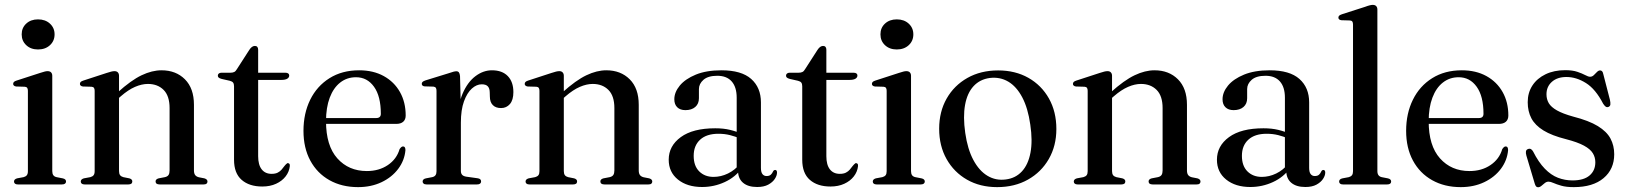

<svg xmlns="http://www.w3.org/2000/svg" viewBox="-20 -757 6681 788"><path d="M194.5 -446V-55Q194.5 -44 198.8 -38Q203 -32 212 -30L237.5 -25Q244.5 -23.5 247.8 -20.2Q251 -17 251 -12Q251 -6.5 246.8 -3.2Q242.5 0 234 0H53.5Q45.5 0 41.5 -3.2Q37.5 -6.5 37.5 -12Q37.5 -16.5 40.5 -19.8Q43.5 -23 50 -25L77 -30Q86 -32.5 90.2 -38Q94.5 -43.5 94.5 -54.5V-384.5Q94.5 -392.5 91.5 -396.5Q88.5 -400.5 81.5 -401L46 -402Q40 -403 37 -405.8Q34 -408.5 34 -412.5Q34 -417.5 37.2 -420.8Q40.5 -424 48.5 -426.5L144 -457.5Q156 -461.5 163 -463.2Q170 -465 175 -465Q185 -465 189.8 -459.8Q194.5 -454.5 194.5 -446ZM136 -554Q106.5 -554 87.8 -571.5Q69 -589 69 -616Q69 -643 87.8 -660.2Q106.5 -677.5 136 -677.5Q166 -677.5 185 -660Q204 -642.5 204 -616Q204 -589 185 -571.5Q166 -554 136 -554Z M468.5 -446V-55Q468.5 -44 472.8 -38.2Q477 -32.5 486 -30L511 -25Q523 -21.5 523 -12.5Q523 0 506.5 0H327.5Q319.5 0 315.5 -3.2Q311.5 -6.5 311.5 -12Q311.5 -16.5 314.5 -19.8Q317.5 -23 324 -25L351 -30Q360 -32.5 364.2 -38Q368.5 -43.5 368.5 -54.5V-384.5Q368.5 -392.5 365.5 -396.5Q362.5 -400.5 355.5 -401L320 -402Q314 -403 311 -405.8Q308 -408.5 308 -412.5Q308 -417.5 311.2 -420.8Q314.5 -424 322.5 -426.5L417.5 -457.5Q429.5 -461.5 436.8 -463.2Q444 -465 450 -465Q459 -465 463.8 -459.8Q468.5 -454.5 468.5 -446ZM456 -344.5 441.5 -359 462 -377Q518.5 -428 561.2 -448.2Q604 -468.5 643 -468.5Q702 -468.5 739 -431.5Q776 -394.5 776 -327V-57.5Q776 -45 781 -38.5Q786 -32 796 -29.5L819 -25Q825.5 -23 828.5 -19.8Q831.5 -16.5 831.5 -12Q831.5 -6.5 827.8 -3.2Q824 0 815.5 0H635.5Q618.5 0 618.5 -12.5Q618.5 -21.5 631 -25L657 -30Q667.5 -32.5 671.8 -39Q676 -45.5 676 -57.5V-313.5Q676 -363.5 651.5 -388Q627 -412.5 587 -412.5Q562 -412.5 534.2 -400.5Q506.5 -388.5 476 -362Z M923 -425.5 890 -433Q880.5 -435.5 877.2 -438.8Q874 -442 874 -446.5Q874 -452 878 -455.2Q882 -458.5 888.5 -458.5H925Q935 -458.5 941.2 -461.5Q947.5 -464.5 952.5 -473.5L1003 -552Q1008.5 -560.5 1014.2 -564.5Q1020 -568.5 1026 -568.5Q1032.5 -568.5 1036 -564.5Q1039.5 -560.5 1039.5 -553V-116Q1039.5 -80.5 1054 -62Q1068.5 -43.5 1094.5 -43.5Q1110 -43.5 1119.8 -48.5Q1129.5 -53.5 1135.8 -61Q1142 -68.5 1147.5 -75.8Q1153 -83 1159.5 -87.5Q1164 -88 1167 -85.2Q1170 -82.5 1169.5 -75.5Q1167 -52 1152.2 -33Q1137.5 -14 1113 -2.8Q1088.5 8.5 1056.5 8.5Q1003 8.5 971.8 -18.8Q940.5 -46 940.5 -101.5V-403Q940.5 -412.5 936.8 -417.8Q933 -423 923 -425.5ZM998.5 -429 999 -458.5H1151.5Q1159 -458.5 1163 -455.5Q1167 -452.5 1167 -447Q1167 -439 1159 -434Q1151 -429 1134 -429Z M1645 -283Q1645 -266.5 1635 -257.5Q1625 -248.5 1606 -248.5H1290V-272.5H1524Q1543 -272.5 1543 -290Q1543 -362 1515 -401Q1487 -440 1441 -440Q1404 -440 1376.2 -418.2Q1348.5 -396.5 1333.2 -356Q1318 -315.5 1318 -259.5Q1318 -159 1364.5 -107Q1411 -55 1485.5 -55Q1535.5 -55 1571.8 -79.5Q1608 -104 1620 -145Q1624.5 -151.5 1627.8 -153.8Q1631 -156 1634.5 -156Q1639.5 -156 1641.8 -151.8Q1644 -147.5 1644 -141Q1640.5 -99 1614.5 -64.2Q1588.5 -29.5 1545.8 -9.2Q1503 11 1449.5 11Q1383 11 1332.2 -17.5Q1281.5 -46 1253.5 -98Q1225.5 -150 1225.5 -220Q1225.5 -291.5 1253.2 -347.8Q1281 -404 1332.5 -436.2Q1384 -468.5 1454 -468.5Q1512 -468.5 1555 -444.8Q1598 -421 1621.5 -379.2Q1645 -337.5 1645 -283Z M1858 -254Q1858 -324 1878.2 -371.8Q1898.5 -419.5 1930.8 -444Q1963 -468.5 1999 -468.5Q2041 -468.5 2064 -444.8Q2087 -421 2087 -379Q2087 -346.5 2072.8 -330Q2058.5 -313.5 2036.5 -313.5Q2014.5 -313.5 2002.5 -325.8Q1990.5 -338 1990.5 -361L1990 -377Q1990 -394 1982.2 -402.5Q1974.5 -411 1957 -411Q1936 -411 1916.5 -393.5Q1897 -376 1884.2 -341Q1871.5 -306 1871.5 -253.5ZM1868 -445 1871.5 -310V-55.5Q1871.5 -45.5 1876.5 -39.8Q1881.5 -34 1893 -32L1939.5 -25.5Q1947.5 -24.5 1951 -21.2Q1954.5 -18 1954.5 -12Q1954.5 -6.5 1950.2 -3.2Q1946 0 1937.5 0H1731Q1722.5 0 1718.5 -3.5Q1714.5 -7 1714.5 -12Q1714.5 -17 1717.8 -20.2Q1721 -23.5 1728 -25L1754 -30Q1763 -32 1767.2 -37.8Q1771.5 -43.5 1771.5 -54V-384Q1771.5 -392.5 1768.8 -396.5Q1766 -400.5 1759 -401.5L1723 -402.5Q1717 -403 1714 -405.8Q1711 -408.5 1711 -413Q1711 -417.5 1714.2 -420.8Q1717.5 -424 1726 -427L1820 -456Q1834.5 -461 1841.5 -462.8Q1848.5 -464.5 1853 -464.5Q1860 -464.5 1863.5 -459.8Q1867 -455 1868 -445Z M2294 -446V-55Q2294 -44 2298.2 -38.2Q2302.5 -32.5 2311.5 -30L2336.5 -25Q2348.5 -21.5 2348.5 -12.5Q2348.5 0 2332 0H2153Q2145 0 2141 -3.2Q2137 -6.5 2137 -12Q2137 -16.5 2140 -19.8Q2143 -23 2149.5 -25L2176.5 -30Q2185.5 -32.5 2189.8 -38Q2194 -43.5 2194 -54.5V-384.5Q2194 -392.5 2191 -396.5Q2188 -400.5 2181 -401L2145.5 -402Q2139.5 -403 2136.5 -405.8Q2133.5 -408.5 2133.5 -412.5Q2133.5 -417.5 2136.8 -420.8Q2140 -424 2148 -426.5L2243 -457.5Q2255 -461.5 2262.2 -463.2Q2269.5 -465 2275.5 -465Q2284.5 -465 2289.2 -459.8Q2294 -454.5 2294 -446ZM2281.5 -344.5 2267 -359 2287.5 -377Q2344 -428 2386.8 -448.2Q2429.5 -468.5 2468.5 -468.5Q2527.5 -468.5 2564.5 -431.5Q2601.5 -394.5 2601.5 -327V-57.5Q2601.5 -45 2606.5 -38.5Q2611.5 -32 2621.5 -29.5L2644.5 -25Q2651 -23 2654 -19.8Q2657 -16.5 2657 -12Q2657 -6.5 2653.2 -3.2Q2649.5 0 2641 0H2461Q2444 0 2444 -12.5Q2444 -21.5 2456.5 -25L2482.5 -30Q2493 -32.5 2497.2 -39Q2501.5 -45.5 2501.5 -57.5V-313.5Q2501.5 -363.5 2477 -388Q2452.5 -412.5 2412.5 -412.5Q2387.5 -412.5 2359.8 -400.5Q2332 -388.5 2301.5 -362Z M3009 -56.5V-64.5L3003.5 -65.5V-356Q3003.5 -399.5 2983 -422.8Q2962.5 -446 2924 -446Q2886 -446 2867.2 -429.5Q2848.5 -413 2848.5 -391.5V-354Q2848.5 -331 2833.5 -318Q2818.5 -305 2793 -305Q2771.5 -305 2759.5 -316.8Q2747.5 -328.5 2747.5 -349.5Q2747.5 -378.5 2770 -405.8Q2792.5 -433 2835.8 -450.8Q2879 -468.5 2941 -468.5Q3023 -468.5 3063 -433Q3103 -397.5 3103 -336.5V-68Q3103 -50.5 3109.2 -42.5Q3115.5 -34.5 3126 -34.5Q3137.5 -34.5 3143.5 -40Q3149.5 -45.5 3152.5 -53Q3154 -56 3156.2 -57.8Q3158.5 -59.5 3161.5 -59.5Q3165 -59.5 3167 -56.8Q3169 -54 3169 -49Q3169 -36.5 3160 -22.8Q3151 -9 3133 0.8Q3115 10.5 3087.5 10.5Q3050 10.5 3029.5 -7Q3009 -24.5 3009 -56.5ZM2724.5 -101.5Q2724.5 -158 2774 -194.2Q2823.5 -230.5 2915.5 -230.5Q2949.5 -230.5 2976.2 -224Q3003 -217.5 3024 -207.5L3017.5 -188.5Q2997.5 -197 2975.8 -202.5Q2954 -208 2928.5 -208Q2880 -208 2853.5 -183.8Q2827 -159.5 2827 -117.5Q2827 -76 2849.8 -53.5Q2872.5 -31 2908.5 -31Q2939 -31 2967.8 -45Q2996.5 -59 3017 -84.5L3025.5 -68Q2998.5 -30 2954.5 -9.8Q2910.5 10.5 2861.5 10.5Q2800.5 10.5 2762.5 -20Q2724.5 -50.5 2724.5 -101.5Z M3255 -425.5 3222 -433Q3212.5 -435.5 3209.2 -438.8Q3206 -442 3206 -446.5Q3206 -452 3210 -455.2Q3214 -458.5 3220.5 -458.5H3257Q3267 -458.5 3273.2 -461.5Q3279.5 -464.5 3284.5 -473.5L3335 -552Q3340.5 -560.5 3346.2 -564.5Q3352 -568.5 3358 -568.5Q3364.5 -568.5 3368 -564.5Q3371.5 -560.5 3371.5 -553V-116Q3371.5 -80.5 3386 -62Q3400.5 -43.5 3426.5 -43.5Q3442 -43.5 3451.8 -48.5Q3461.5 -53.5 3467.8 -61Q3474 -68.5 3479.5 -75.8Q3485 -83 3491.5 -87.5Q3496 -88 3499 -85.2Q3502 -82.5 3501.5 -75.5Q3499 -52 3484.2 -33Q3469.5 -14 3445 -2.8Q3420.5 8.5 3388.5 8.5Q3335 8.5 3303.8 -18.8Q3272.5 -46 3272.5 -101.5V-403Q3272.5 -412.5 3268.8 -417.8Q3265 -423 3255 -425.5ZM3330.5 -429 3331 -458.5H3483.5Q3491 -458.5 3495 -455.5Q3499 -452.5 3499 -447Q3499 -439 3491 -434Q3483 -429 3466 -429Z M3719 -446V-55Q3719 -44 3723.2 -38Q3727.5 -32 3736.5 -30L3762 -25Q3769 -23.5 3772.2 -20.2Q3775.5 -17 3775.5 -12Q3775.5 -6.5 3771.2 -3.2Q3767 0 3758.5 0H3578Q3570 0 3566 -3.2Q3562 -6.5 3562 -12Q3562 -16.5 3565 -19.8Q3568 -23 3574.5 -25L3601.5 -30Q3610.5 -32.5 3614.8 -38Q3619 -43.5 3619 -54.5V-384.5Q3619 -392.5 3616 -396.5Q3613 -400.5 3606 -401L3570.5 -402Q3564.5 -403 3561.5 -405.8Q3558.5 -408.5 3558.5 -412.5Q3558.5 -417.5 3561.8 -420.8Q3565 -424 3573 -426.5L3668.5 -457.5Q3680.5 -461.5 3687.5 -463.2Q3694.5 -465 3699.5 -465Q3709.5 -465 3714.2 -459.8Q3719 -454.5 3719 -446ZM3660.5 -554Q3631 -554 3612.2 -571.5Q3593.5 -589 3593.5 -616Q3593.5 -643 3612.2 -660.2Q3631 -677.5 3660.5 -677.5Q3690.5 -677.5 3709.5 -660Q3728.5 -642.5 3728.5 -616Q3728.5 -589 3709.5 -571.5Q3690.5 -554 3660.5 -554Z M4076.5 -468Q4147 -468 4200.8 -437.5Q4254.5 -407 4285 -352.8Q4315.5 -298.5 4315.5 -227.5Q4315.5 -158.5 4284.5 -104.5Q4253.5 -50.5 4198.8 -19.8Q4144 11 4072.5 11Q4002.5 11 3949 -19.5Q3895.5 -50 3865 -104Q3834.5 -158 3834.5 -228.5Q3834.5 -298.5 3865.2 -352.5Q3896 -406.5 3950.5 -437.2Q4005 -468 4076.5 -468ZM4108 -20.5Q4148 -25.5 4174 -53.5Q4200 -81.5 4209.2 -130.2Q4218.5 -179 4208.5 -245.5Q4199 -313 4175.5 -357.5Q4152 -402 4118 -422Q4084 -442 4042.5 -437Q4001.5 -431.5 3975.5 -403.2Q3949.5 -375 3940.8 -326.5Q3932 -278 3941.5 -211.5Q3951 -145 3974.8 -100.5Q3998.5 -56 4032.8 -35.5Q4067 -15 4108 -20.5Z M4544 -446V-55Q4544 -44 4548.2 -38.2Q4552.5 -32.5 4561.5 -30L4586.5 -25Q4598.5 -21.5 4598.5 -12.5Q4598.5 0 4582 0H4403Q4395 0 4391 -3.2Q4387 -6.5 4387 -12Q4387 -16.5 4390 -19.8Q4393 -23 4399.5 -25L4426.5 -30Q4435.5 -32.5 4439.8 -38Q4444 -43.5 4444 -54.5V-384.5Q4444 -392.5 4441 -396.5Q4438 -400.5 4431 -401L4395.5 -402Q4389.5 -403 4386.5 -405.8Q4383.5 -408.5 4383.5 -412.5Q4383.5 -417.5 4386.8 -420.8Q4390 -424 4398 -426.5L4493 -457.5Q4505 -461.5 4512.2 -463.2Q4519.5 -465 4525.5 -465Q4534.5 -465 4539.2 -459.8Q4544 -454.5 4544 -446ZM4531.5 -344.5 4517 -359 4537.5 -377Q4594 -428 4636.8 -448.2Q4679.5 -468.5 4718.5 -468.5Q4777.5 -468.5 4814.5 -431.5Q4851.5 -394.5 4851.5 -327V-57.5Q4851.5 -45 4856.5 -38.5Q4861.5 -32 4871.5 -29.5L4894.5 -25Q4901 -23 4904 -19.8Q4907 -16.5 4907 -12Q4907 -6.5 4903.2 -3.2Q4899.5 0 4891 0H4711Q4694 0 4694 -12.5Q4694 -21.5 4706.5 -25L4732.5 -30Q4743 -32.5 4747.2 -39Q4751.5 -45.5 4751.5 -57.5V-313.5Q4751.5 -363.5 4727 -388Q4702.5 -412.5 4662.5 -412.5Q4637.5 -412.5 4609.8 -400.5Q4582 -388.5 4551.5 -362Z M5259 -56.5V-64.5L5253.5 -65.5V-356Q5253.5 -399.5 5233 -422.8Q5212.5 -446 5174 -446Q5136 -446 5117.2 -429.5Q5098.5 -413 5098.5 -391.5V-354Q5098.5 -331 5083.5 -318Q5068.5 -305 5043 -305Q5021.5 -305 5009.5 -316.8Q4997.5 -328.5 4997.5 -349.5Q4997.5 -378.5 5020 -405.8Q5042.5 -433 5085.8 -450.8Q5129 -468.5 5191 -468.5Q5273 -468.5 5313 -433Q5353 -397.5 5353 -336.5V-68Q5353 -50.5 5359.2 -42.5Q5365.5 -34.5 5376 -34.5Q5387.5 -34.5 5393.5 -40Q5399.5 -45.5 5402.5 -53Q5404 -56 5406.2 -57.8Q5408.5 -59.5 5411.5 -59.5Q5415 -59.5 5417 -56.8Q5419 -54 5419 -49Q5419 -36.5 5410 -22.8Q5401 -9 5383 0.8Q5365 10.5 5337.5 10.5Q5300 10.5 5279.5 -7Q5259 -24.5 5259 -56.5ZM4974.5 -101.5Q4974.5 -158 5024 -194.2Q5073.5 -230.5 5165.5 -230.5Q5199.5 -230.5 5226.2 -224Q5253 -217.5 5274 -207.5L5267.5 -188.5Q5247.5 -197 5225.8 -202.5Q5204 -208 5178.5 -208Q5130 -208 5103.5 -183.8Q5077 -159.5 5077 -117.5Q5077 -76 5099.8 -53.5Q5122.5 -31 5158.5 -31Q5189 -31 5217.8 -45Q5246.5 -59 5267 -84.5L5275.5 -68Q5248.5 -30 5204.5 -9.8Q5160.5 10.5 5111.5 10.5Q5050.5 10.5 5012.5 -20Q4974.5 -50.5 4974.5 -101.5Z M5633 -718V-55Q5633 -44 5637.5 -38Q5642 -32 5650.5 -30L5676 -25Q5683 -23.5 5686.2 -20.2Q5689.5 -17 5689.5 -12Q5689.5 -6.5 5685.5 -3.2Q5681.5 0 5673 0H5492Q5484 0 5480 -3.2Q5476 -6.5 5476 -12Q5476 -16.5 5479.2 -20Q5482.5 -23.5 5489.5 -25L5516 -30Q5524.5 -32.5 5528.8 -38Q5533 -43.5 5533 -54.5V-656Q5533 -664.5 5530.2 -668.5Q5527.5 -672.5 5520.5 -673L5485 -674Q5478.5 -675 5475.8 -677.8Q5473 -680.5 5473 -684.5Q5473 -689.5 5476 -692.5Q5479 -695.5 5487.5 -698.5L5582.5 -729Q5594.5 -733.5 5601.8 -735.2Q5609 -737 5614 -737Q5623.5 -737 5628.2 -731.8Q5633 -726.5 5633 -718Z M6170.5 -283Q6170.5 -266.5 6160.5 -257.5Q6150.5 -248.5 6131.5 -248.5H5815.5V-272.5H6049.5Q6068.5 -272.5 6068.5 -290Q6068.5 -362 6040.5 -401Q6012.5 -440 5966.5 -440Q5929.5 -440 5901.8 -418.2Q5874 -396.5 5858.8 -356Q5843.5 -315.5 5843.5 -259.5Q5843.5 -159 5890 -107Q5936.5 -55 6011 -55Q6061 -55 6097.2 -79.5Q6133.5 -104 6145.5 -145Q6150 -151.5 6153.2 -153.8Q6156.5 -156 6160 -156Q6165 -156 6167.2 -151.8Q6169.5 -147.5 6169.5 -141Q6166 -99 6140 -64.2Q6114 -29.5 6071.2 -9.2Q6028.5 11 5975 11Q5908.5 11 5857.8 -17.5Q5807 -46 5779 -98Q5751 -150 5751 -220Q5751 -291.5 5778.8 -347.8Q5806.5 -404 5858 -436.2Q5909.5 -468.5 5979.5 -468.5Q6037.5 -468.5 6080.5 -444.8Q6123.5 -421 6147 -379.2Q6170.5 -337.5 6170.5 -283Z M6409 -441Q6371.5 -441 6349.2 -421.2Q6327 -401.5 6327 -370Q6327 -349.5 6336.5 -333.5Q6346 -317.5 6369.8 -304Q6393.5 -290.5 6436.5 -278.5Q6501 -262 6537.8 -239.5Q6574.5 -217 6589.8 -188.2Q6605 -159.5 6605 -124Q6605 -62.5 6561.2 -25.8Q6517.5 11 6439 11Q6408 11 6388 5.2Q6368 -0.5 6355.8 -6Q6343.5 -11.5 6335.5 -11.5Q6327.5 -11.5 6320.2 -5.8Q6313 0 6306.2 5.8Q6299.5 11.5 6292.5 11.5Q6287.5 11.5 6284.5 8.2Q6281.5 5 6279 -3L6244.5 -118.5Q6241.5 -129 6242.8 -135.8Q6244 -142.5 6250.5 -145Q6257.5 -148 6262.8 -145.2Q6268 -142.5 6272 -135.5Q6294.5 -91 6320 -64.8Q6345.5 -38.5 6374 -27.5Q6402.5 -16.5 6434 -16.5Q6480 -16.5 6503.8 -36.8Q6527.5 -57 6527.5 -91Q6527.5 -111.5 6517.2 -128.2Q6507 -145 6481 -159.2Q6455 -173.5 6406.5 -186Q6349 -200.5 6314.8 -221.5Q6280.5 -242.5 6265.2 -271.2Q6250 -300 6250 -337.5Q6250 -376.5 6269.2 -406Q6288.5 -435.5 6323.2 -452.2Q6358 -469 6404 -469Q6434 -469 6453.8 -462.2Q6473.5 -455.5 6486 -448.8Q6498.5 -442 6506 -442Q6514.5 -442 6521.2 -448.5Q6528 -455 6534.2 -461.5Q6540.5 -468 6547 -468Q6551.5 -468 6555 -464.8Q6558.5 -461.5 6560 -453.5L6587.5 -347Q6590 -335.5 6589.2 -328.2Q6588.5 -321 6581 -318Q6574.5 -316 6569.8 -319.5Q6565 -323 6559.5 -331.5Q6528.5 -391.5 6489 -416.2Q6449.5 -441 6409 -441Z"/></svg>

Font: Fraunces 60pt
Style: Regular
Weight: 400
Version: Version 1.000;[b76b70a41]